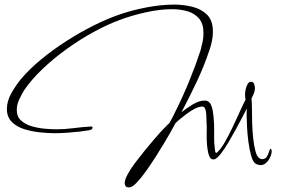

<svg xmlns="http://www.w3.org/2000/svg" viewBox="-20 -663 1225 836"><path d="M542 153Q523 153 523 134Q523 120 535.5 96.5Q548 73 568 46.5Q588 20 609.5 -6.5Q631 -33 649.5 -54.5Q668 -76 678 -87Q685 -95 691.5 -101.5Q698 -108 705 -115Q708 -119 711.5 -121.5Q715 -124 718 -128Q723 -136 731.5 -152.5Q740 -169 744 -178Q776 -242 803.5 -309Q831 -376 853 -443Q858 -461 862 -480Q866 -499 866 -518Q866 -560 846.5 -582.5Q827 -605 796 -614Q765 -623 729 -623Q676 -623 615.5 -609.5Q555 -596 504 -577Q451 -558 391 -525.5Q331 -493 273 -451.5Q215 -410 166 -363.5Q117 -317 85 -270Q74 -252 63.5 -229.5Q53 -207 53 -184Q53 -155 72 -138Q91 -121 119 -113Q147 -105 176 -102.5Q205 -100 225 -100Q263 -100 300 -105Q337 -110 374 -112H378Q383 -112 383 -107Q383 -102 378.5 -99.5Q374 -97 369 -96Q359 -94 348 -93Q337 -92 327 -90Q299 -87 271.5 -85Q244 -83 216 -83Q191 -83 156 -86.5Q121 -90 87.5 -100Q54 -110 32 -131.5Q10 -153 10 -189Q10 -224 31 -260Q52 -296 74 -322Q110 -364 160.5 -405.5Q211 -447 269.5 -484.5Q328 -522 387 -551.5Q446 -581 498 -599Q552 -618 616.5 -630.5Q681 -643 739 -643Q779 -643 817.5 -633.5Q856 -624 881.5 -599Q907 -574 907 -525Q907 -505 903 -485Q899 -465 892 -445Q869 -376 837 -308Q805 -240 770 -174Q788 -189 817 -207Q846 -225 871 -225H876Q891 -222 897.5 -209Q904 -196 906.5 -180.5Q909 -165 910 -153Q913 -124 912.5 -95Q912 -66 913 -37Q914 -35 914.5 -25Q915 -15 916.5 -6Q918 3 922 3Q923 3 925.5 0.5Q928 -2 929 -3Q943 -16 959.5 -45Q976 -74 993 -109.5Q1010 -145 1024.5 -177.5Q1039 -210 1049 -229Q1048 -235 1047.5 -240.5Q1047 -246 1047 -252Q1047 -260 1049.5 -273Q1052 -286 1058 -296.5Q1064 -307 1074 -307Q1083 -307 1086.5 -297Q1090 -287 1090 -280Q1090 -267 1085 -255.5Q1080 -244 1075 -233Q1077 -218 1077 -189.5Q1077 -161 1078 -127Q1079 -93 1082.5 -60.5Q1086 -28 1092.5 -4Q1099 20 1111 27Q1116 30 1120 30Q1136 30 1142.5 18.5Q1149 7 1152 -4Q1155 -15 1158 -15Q1161 -15 1162 -11Q1163 -7 1163 -5Q1163 14 1148.5 35Q1134 56 1114 56Q1107 56 1095 51Q1082 44 1074 16.5Q1066 -11 1061.5 -46Q1057 -81 1055.5 -112Q1054 -143 1054 -157Q1054 -166 1054 -174.5Q1054 -183 1055 -191Q1048 -178 1035.5 -153.5Q1023 -129 1007 -100Q991 -71 974.5 -43Q958 -15 942.5 5Q927 25 916 30Q914 31 908 31Q898 31 892.5 19.5Q887 8 885 -5.5Q883 -19 882 -26Q879 -54 880 -82Q881 -110 879 -138Q879 -145 878.5 -158.5Q878 -172 875 -184.5Q872 -197 863 -199H860Q846 -199 827 -189Q808 -179 790.5 -165.5Q773 -152 762 -143Q761 -142 753.5 -135.5Q746 -129 745 -128Q743 -124 741 -121Q739 -118 737 -114Q731 -104 725.5 -93Q720 -82 713 -71Q707 -61 692 -35.5Q677 -10 656.5 22Q636 54 614.5 84Q593 114 574 133.5Q555 153 542 153Z"/></svg>

Font: Sassy Frass
Style: Regular
Weight: 400
Designer: Robert E. Leuschke
Foundry: Robert E. Leuschke
Version: Version 1.010; ttfautohint (v1.8.3)